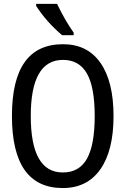

<svg xmlns="http://www.w3.org/2000/svg" viewBox="-20 -951 640 981"><path d="M300.8 9.8Q41 9.8 41 -358.9Q41 -725.1 301.8 -725.1Q426.8 -725.1 493.4 -629.6Q560.1 -534.2 560.1 -357.9Q560.1 -181.6 492.7 -85.9Q425.3 9.8 300.8 9.8ZM300.8 -69.8Q385.3 -69.8 424.6 -140.6Q463.9 -211.4 463.9 -357.9Q463.9 -505.9 424.1 -575.4Q384.3 -645 301.8 -645Q137.2 -645 137.2 -357.9Q137.2 -69.8 300.8 -69.8ZM356.4 -771H297.4Q216.3 -840.3 164.6 -920.9V-931.2H271.5Q313.5 -844.2 356.4 -784.2Z"/></svg>

Font: Droid Sans Mono
Style: Regular
Weight: 400
Monospace: yes
Foundry: Ascender Corporation
Version: Version 1.00 build 112